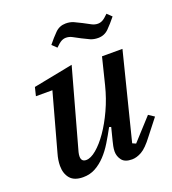

<svg xmlns="http://www.w3.org/2000/svg" viewBox="-136 -838 856 953"><g transform="rotate(-20 292.5 -361.5)"><path d="M141 12Q94 12 72.5 -13.5Q51 -39 51 -80Q51 -95 53.5 -111Q56 -127 61 -144L144 -446H57L68 -491L277 -532L161 -113Q158 -101 158 -91Q158 -63 184 -63Q208 -63 238.5 -88.5Q269 -114 299 -157Q329 -200 355.5 -257.5Q382 -315 398 -379L433 -520H541L426 -63L444 -55L548 -169L578 -149L513 -66Q477 -18 450 -3Q423 12 399 12Q361 12 345.5 -8.5Q330 -29 330 -54Q330 -67 333 -82Q336 -97 339 -108L356 -175L346 -178Q326 -141 305 -106.5Q284 -72 259.5 -46Q235 -20 206 -4Q177 12 141 12ZM447 -612Q424 -612 406 -620Q388 -628 367 -639Q344 -651 328.5 -659.5Q313 -668 296 -668Q283 -668 271 -661.5Q259 -655 240 -636L216 -659Q240 -689 263 -712Q286 -735 319 -735Q342 -735 360 -727Q378 -719 399 -708Q422 -696 437.5 -687.5Q453 -679 470 -679Q483 -679 495 -685.5Q507 -692 526 -711L550 -688Q526 -658 503 -635Q480 -612 447 -612Z"/></g></svg>

Font: IBM Plex Serif Medium
Style: Italic
Weight: 500
Italic angle: -14°
Designer: Mike Abbink, Paul van der Laan, Pieter van Rosmalen
Foundry: Bold Monday
Version: Version 2.5